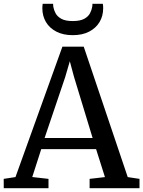

<svg xmlns="http://www.w3.org/2000/svg" viewBox="-30 -996 759 1016"><path d="M51.9 -59 300.2 -749H413.1L645.9 -58.9L708.2 -49.5V0H444.2V-49.5L525.3 -58.9L478.5 -206.8H188.2L140.7 -59.2L226.6 -49.5V0H-10.1L-10.4 -49.5ZM460.1 -265.7 361.7 -589.1 339.4 -671.8 314.6 -586.8 206 -265.7ZM355 -809.9Q304.5 -809.9 268.3 -828.6Q232.2 -847.2 213.1 -879.4Q194.1 -911.6 194.1 -952.5Q194.1 -958.4 194.6 -964.3Q195.1 -970.2 195.9 -975.9H251.1Q251.1 -973.2 251.3 -969.2Q251.6 -965.1 252.1 -960.2Q254.9 -943.3 264.1 -925.8Q273.4 -908.3 294.7 -896.5Q316 -884.6 355 -884.6Q394.1 -884.6 415.6 -896.4Q437.1 -908.2 446.2 -925.7Q455.4 -943.2 458 -960.2Q459 -965.1 459 -969.2Q459 -973.2 459 -975.9H514.2Q515.2 -970.2 515.6 -964.4Q516 -958.6 516 -952.7Q516 -911.7 496.9 -879.5Q477.7 -847.4 441.7 -828.6Q405.6 -809.9 355 -809.9Z"/></svg>

Font: Merriweather 7pt Light
Style: Regular
Weight: 300
Designer: Eben Sorkin
Foundry: Eben Sorkin
Version: Version 2.200;gftools[0.9.31]